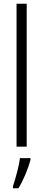

<svg xmlns="http://www.w3.org/2000/svg" viewBox="-20 -780 229 1021"><path d="M122 0V-760H68V0ZM142 71V61H86C82 101 61 174 49 210V221H78C105 178 129 118 142 71Z"/></svg>

Font: Noto Sans Gujarati UI ExtraCondensed Light
Style: Regular
Weight: 300
Width: 2
Designer: Jelle Bosma - Monotype Design Team, Universal Thirst
Foundry: Monotype Imaging Inc.
Version: Version 2.106